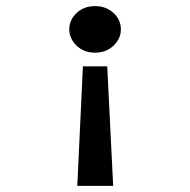

<svg xmlns="http://www.w3.org/2000/svg" viewBox="-20 -483 626 632"><path d="M352.5 128.9H234.4L252.9 -264.6H333ZM293 -309.6Q255.9 -309.6 231.9 -333Q208 -356.4 208 -386.7Q208 -417 231.9 -439.9Q255.9 -462.9 293 -462.9Q329.1 -462.9 353.5 -440.4Q377.9 -418 377.9 -386.7Q377.9 -355.5 353.5 -332.5Q329.1 -309.6 293 -309.6Z"/></svg>

Font: Thabit-Bold
Style: Bold
Weight: 700
Designer: Regenerated by Nadim Shaikli
Foundry: MAK Alagha
Version: 0.01